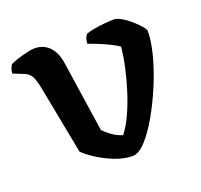

<svg xmlns="http://www.w3.org/2000/svg" viewBox="-101 -606 747 712"><g transform="rotate(-20 272.0 -250.0)"><path d="M309 0Q274 0 237 -15Q200 -30 170.5 -49.5Q141 -69 128 -83L76 -353Q73 -371 65.5 -392Q58 -413 38 -422L-7 -440Q-7 -452 -3 -460.5Q1 -469 3 -473Q14 -479 33 -485Q52 -491 71 -495.5Q90 -500 102 -500Q137 -500 160 -476Q183 -452 189 -406L230 -131Q238 -122 257.5 -107Q277 -92 301 -85Q321 -110 338.5 -148Q356 -186 370 -230Q384 -274 393.5 -317.5Q403 -361 406 -396Q394 -405 371.5 -416Q349 -427 326.5 -436Q304 -445 292 -449Q293 -471 304 -484Q316 -489 336.5 -492.5Q357 -496 379 -498Q401 -500 416 -500Q427 -500 444.5 -490Q462 -480 479 -465Q496 -450 507.5 -436.5Q519 -423 519 -416Q519 -377 505 -323.5Q491 -270 467.5 -214Q444 -158 416 -109Q388 -60 360 -30Q332 0 309 0Z"/></g></svg>

Font: Texturina SemiBold
Style: Regular
Weight: 600
Designer: Guillermo Torres Carreño
Foundry: Omnibus-Type
Version: Version 1.002; ttfautohint (v1.8.3)